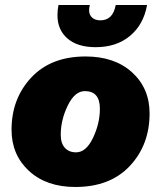

<svg xmlns="http://www.w3.org/2000/svg" viewBox="-20 -735 642 765"><path d="M566 -715Q552 -637 498 -592Q444 -547 361 -547Q289 -547 249 -581.5Q209 -616 209 -674Q209 -696 213 -715H338Q335 -704 335 -694Q335 -676 347 -665Q359 -654 380 -654Q430 -654 441 -715ZM280 10Q165 10 95.5 -54Q26 -118 26 -218Q26 -342 104.5 -426Q183 -510 321 -510Q437 -510 506.5 -446.5Q576 -383 576 -283Q576 -158 497.5 -74Q419 10 280 10ZM283 -128Q323 -128 350.5 -185.5Q378 -243 378 -302Q378 -372 318 -372Q278 -372 250 -314.5Q222 -257 222 -198Q222 -164 238.5 -146Q255 -128 283 -128Z"/></svg>

Font: Elaine Sans ExtraBold
Style: Italic
Weight: 800
Italic angle: -13°
Designer: Wei Huang
Foundry: Wei Huang
Version: Version 2.001;December 24, 2019;FontCreator 12.0.0.2547 64-b